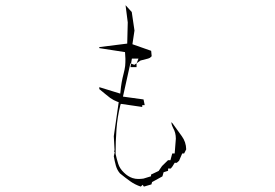

<svg xmlns="http://www.w3.org/2000/svg" viewBox="-20 -751 1040 725"><path d="M614.7 -106V-114.7H625L630.9 -122.1L639.6 -136.2H647.5L656.2 -144L668 -171.4H672.9H675.3L683.1 -187Q682.6 -214.8 666.5 -236.8Q648.9 -260.7 631.3 -285.6L626.5 -289.6Q628.4 -277.3 633.8 -267.6Q644 -250 644 -227.5V-227.1L639.6 -171.4H632.8H630.4L623.5 -146H614.3L591.8 -124L579.1 -105.5L550.3 -91.8V-85.4L522 -76.7Q512.2 -75.2 501.7 -75.2Q491.2 -75.2 480.5 -78.6Q462.9 -84.5 448.2 -99.1Q432.1 -114.3 426.3 -132.8Q420.4 -151.4 416.5 -169.9V-170.9Q416.5 -217.3 419.9 -263.4Q423.3 -309.6 434.1 -352.5L436 -358.9L516.6 -347.2L517.1 -347.7V-354H526.4L522 -375.5L444.3 -386.2L472.2 -511.7L487.3 -506.3L510.7 -522.5L539.1 -529.8Q546.4 -531.7 550.8 -536.6L552.7 -539.1L550.8 -559.1L480 -584L487.8 -635.7L477.5 -705.6L454.1 -731.4L462.4 -666.5L460.4 -586.4L355 -573.2V-569.3L452.1 -554.2Q453.6 -536.6 453.6 -528.8Q453.6 -521 453.4 -515.4Q453.1 -509.8 452.6 -502Q450.7 -487.3 446.8 -473.1Q438 -439.9 435.1 -406.7L434.1 -397.5L355 -421.9V-414.6Q369.1 -403.3 379.4 -394.5Q389.6 -385.7 396 -381.3Q409.2 -372.1 422.4 -367.2L428.2 -365.2L409.7 -236.8L412.6 -183.1L410.6 -180.7L413.1 -175.8L409.7 -161.1Q412.6 -143.6 417.5 -125.5Q422.4 -108.4 433.1 -96.2Q454.1 -79.1 471.9 -66.4Q489.7 -53.7 511.7 -46.4L518.6 -53.2L523.4 -46.4L551.8 -54.7L554.2 -63.5L593.3 -85L597.7 -100.6ZM495.6 -497.6H472.7L478 -529.8H502.9L495.6 -511.2Z"/></svg>

Font: Bakudai
Style: ExtraLight
Weight: 200
Version: Version 1.48